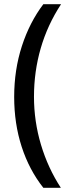

<svg xmlns="http://www.w3.org/2000/svg" viewBox="-20 -743 337 921"><path d="M48 -278Q48 -408 85 -522Q122 -636 188 -723H273Q208 -624 175.5 -512Q143 -400 143 -279Q143 -161 176.5 -49Q210 63 272 158H188Q120 72 84 -39Q48 -150 48 -278Z"/></svg>

Font: Noto Sans Lao Looped ExtraCondensed Medium
Style: Regular
Weight: 500
Width: 2
Designer: Mark Frömberg, Ben Mitchell
Foundry: The Fontpad Ltd
Version: Version 1.002; ttfautohint (v1.8.4.7-5d5b)